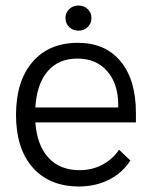

<svg xmlns="http://www.w3.org/2000/svg" viewBox="-20 -665 550 695"><path d="M472 -222H108Q114 -139 155.5 -94Q197 -49 268 -49Q313 -49 350 -68.5Q387 -88 411 -123L452 -84Q423 -39 374.5 -14.5Q326 10 266 10Q159 10 98.5 -58.5Q38 -127 38 -249Q38 -371 97.5 -440.5Q157 -510 262 -510Q361 -510 416.5 -443Q472 -376 472 -256ZM408 -284Q408 -362 368 -407.5Q328 -453 260 -453Q192 -453 152.5 -407Q113 -361 108 -276H408ZM217 -600Q217 -619 230.5 -632Q244 -645 264 -645Q284 -645 297.5 -632Q311 -619 311 -600Q311 -580 297.5 -567Q284 -554 264 -554Q244 -554 230.5 -567Q217 -580 217 -600Z"/></svg>

Font: Sarabun Light
Style: Regular
Weight: 300
Designer: Suppakit Chalermlarp | Katatrad Co.,Ltd.
Foundry: Cadson Demak Co.,Ltd.
Version: Version 1.000; ttfautohint (v1.6)